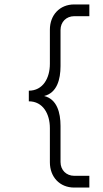

<svg xmlns="http://www.w3.org/2000/svg" viewBox="-20 -736 465 866"><path d="M315 110H383V57H315C279 57 253 31 253 -5V-168C253 -228 237 -289 179 -303C237 -317 253 -378 253 -438V-601C253 -637 279 -663 315 -663H383V-716H315C249 -716 205 -668 205 -602V-448C205 -384 174 -327 110 -327V-279C174 -279 205 -222 205 -158V-4C205 62 249 110 315 110Z"/></svg>

Font: Uncut Sans Light
Style: Regular
Weight: 300
Designer: Kasper Nordkvist
Foundry: UNCUT.wtf
Version: Version 1.304;Glyphs 3.2 (3246)